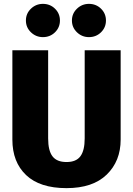

<svg xmlns="http://www.w3.org/2000/svg" viewBox="-20 -955 687 993"><path d="M202 -935Q239 -935 264.5 -910Q290 -885 290 -849Q290 -813 264.5 -788Q239 -763 202 -763Q166 -763 140 -788Q114 -813 114 -849Q114 -885 140 -910Q166 -935 202 -935ZM440 -935Q477 -935 502.5 -910Q528 -885 528 -849Q528 -813 502.5 -788Q477 -763 440 -763Q404 -763 378 -788Q352 -813 352 -849Q352 -885 378 -910Q404 -935 440 -935ZM604 -695V-233Q604 -122 532 -52Q460 18 324 18Q186 18 115 -49.5Q44 -117 44 -233V-695H229V-239Q229 -176 251.5 -146.5Q274 -117 324 -117Q374 -117 396 -147Q418 -177 418 -239V-695Z"/></svg>

Font: FiraGO ExtraBold
Style: Regular
Weight: 800
Designer: bBox Type
Foundry: bBox Type GmbH
Version: Version 1.001;PS 001.001;hotconv 1.0.88;makeotf.lib2.5.64775